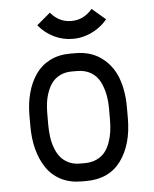

<svg xmlns="http://www.w3.org/2000/svg" viewBox="-51 -729 627 784"><g transform="rotate(-5 262.5 -337.0)"><path d="M267.6 -570.8Q226.1 -570.8 189.5 -588.9Q152.8 -606.9 127 -638.7L182.6 -685.5Q217.3 -644 267.6 -644Q318.4 -644 353.5 -686L409.2 -638.7Q391.6 -617.7 369.6 -602.8Q347.7 -587.9 321.3 -579.3Q294.9 -570.8 267.6 -570.8ZM272.5 -438.5H250.5Q224.1 -438.5 203.6 -428.5Q183.1 -418.5 170.7 -402.6Q158.2 -386.7 150.1 -364.7Q142.1 -342.8 139.2 -320.8Q136.2 -298.8 136.2 -273.9V-230Q136.2 -204.6 139.2 -181.9Q142.1 -159.2 150.1 -136.5Q158.2 -113.8 170.9 -97.7Q183.6 -81.5 204.1 -71.3Q224.6 -61 251.5 -61H271Q298.3 -61 319.6 -70.8Q340.8 -80.6 353.8 -96.7Q366.7 -112.8 374.8 -135.3Q382.8 -157.7 386 -180.4Q389.2 -203.1 389.2 -229.5V-274.4Q389.2 -305.7 383.8 -332.8Q378.4 -359.9 366 -384.8Q353.5 -409.7 329.6 -424.1Q305.7 -438.5 272.5 -438.5ZM462.4 -274.4V-229.5Q462.4 -121.1 413.6 -54.4Q364.7 12.2 271 12.2H251.5Q203.6 12.2 167 -6.8Q130.4 -25.9 107.9 -59.6Q85.4 -93.3 74.2 -136.2Q63 -179.2 63 -230V-273.9Q63 -324.2 74.5 -366.7Q85.9 -409.2 108.4 -441.9Q130.9 -474.6 167.2 -493.2Q203.6 -511.7 250.5 -511.7H272.5Q335 -511.7 378.7 -479.5Q422.4 -447.3 442.4 -394.8Q462.4 -342.3 462.4 -274.4Z"/></g></svg>

Font: Anka/Coder Condensed
Style: Regular
Weight: 400
Width: 4
Monospace: yes
Version: Version 1.100